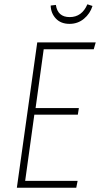

<svg xmlns="http://www.w3.org/2000/svg" viewBox="-20 -881 469 901"><path d="M306.2 -769Q265.6 -769 242.2 -793.9Q218.8 -818.8 217.8 -855L242.2 -857.9Q250.5 -800.8 307.1 -800.8Q364.3 -800.8 390.1 -860.8L414.1 -853Q402.8 -816.9 374 -793Q345.2 -769 306.2 -769ZM429.2 -682.1 419.9 -649.9H185.1L147 -374H350.1L345.2 -342.8H141.1L98.1 -32.2H344.2L337.9 0H59.1L154.8 -682.1Z"/></svg>

Font: Fira Sans Compressed UltraLight
Style: Italic
Weight: 200
Width: 3
Italic angle: -8°
Designer: Carrois Corporate & Edenspiekermann AG
Foundry: Carrois Corporate GbR & Edenspiekermann AG
Version: Version 4.203;PS 004.203;hotconv 1.0.88;makeotf.lib2.5.64775